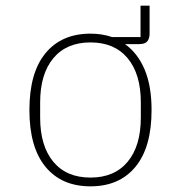

<svg xmlns="http://www.w3.org/2000/svg" viewBox="-20 -647 640 679"><path d="M509 -627V-528Q509 -511 501 -501Q493 -491 472 -491H422Q467 -459 491.5 -401Q516 -343 516 -258Q516 -126 459 -57Q402 12 300 12Q198 12 141 -57Q84 -126 84 -258Q84 -390 141 -459Q198 -528 300 -528Q341 -528 376 -516H477V-627ZM300 -19Q385 -19 431.5 -75Q478 -131 478 -231V-285Q478 -385 431.5 -441Q385 -497 300 -497Q215 -497 168.5 -441Q122 -385 122 -285V-231Q122 -131 168.5 -75Q215 -19 300 -19Z"/></svg>

Font: IBM Plex Mono ExtLt
Style: Regular
Weight: 200
Monospace: yes
Designer: Mike Abbink, Paul van der Laan, Pieter van Rosmalen
Foundry: Bold Monday
Version: Version 2.3